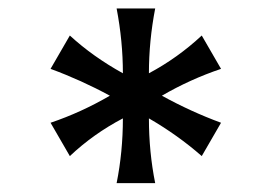

<svg xmlns="http://www.w3.org/2000/svg" viewBox="-20 -757 632 447"><path d="M251.5 -737.3Q251.5 -737.3 341.3 -737.3Q326.7 -661.6 326.7 -586.4Q393.6 -622.1 449.7 -674.3L494.6 -596.7Q422.4 -572.3 356.9 -534.2Q424.3 -497.1 494.6 -471.2L449.7 -393.6Q394 -442.4 326.7 -481.4Q326.7 -403.3 341.3 -330.6H251.5Q266.1 -403.3 266.1 -481.4Q197.3 -445.3 142.6 -393.6L97.7 -471.2Q168.5 -495.1 235.8 -534.2Q169.4 -570.3 97.7 -596.7L142.6 -674.3Q196.3 -625 266.1 -586.4Q266.1 -661.1 251.5 -737.3Z"/></svg>

Font: Classica
Style: Book
Weight: 400
Version: Version 1.001